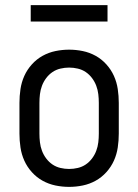

<svg xmlns="http://www.w3.org/2000/svg" viewBox="-20 -722 540 750"><path d="M250 8Q223 8 196.5 2.5Q170 -3 146.5 -16Q123 -29 104.5 -49.5Q86 -70 75 -94.5Q64 -119 60 -146Q56 -173 56 -200V-320Q56 -347 60 -374Q64 -401 75 -425.5Q86 -450 104.5 -470.5Q123 -491 146.5 -504Q170 -517 196.5 -522.5Q223 -528 250 -528Q277 -528 303.5 -522.5Q330 -517 353.5 -504Q377 -491 395.5 -470.5Q414 -450 425 -425.5Q436 -401 440 -374Q444 -347 444 -320V-200Q444 -173 440 -146Q436 -119 425 -94.5Q414 -70 395.5 -49.5Q377 -29 353.5 -16Q330 -3 303.5 2.5Q277 8 250 8ZM250 -62Q267 -62 284 -66Q301 -70 315 -79.5Q329 -89 339.5 -103Q350 -117 356 -133Q362 -149 364 -166Q366 -183 366 -200V-320Q366 -337 364 -354Q362 -371 356 -387Q350 -403 339.5 -417Q329 -431 315 -440.5Q301 -450 284 -454Q267 -458 250 -458Q233 -458 216 -454Q199 -450 185 -440.5Q171 -431 160.5 -417Q150 -403 144 -387Q138 -371 136 -354Q134 -337 134 -320V-200Q134 -183 136 -166Q138 -149 144 -133Q150 -117 160.5 -103Q171 -89 185 -79.5Q199 -70 216 -66Q233 -62 250 -62ZM400 -638H100V-702H400Z"/></svg>

Font: Iosevka Fixed
Style: Regular
Weight: 400
Monospace: yes
Designer: Belleve Invis
Foundry: Belleve Invis
Version: Version 33.2.4